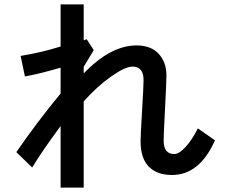

<svg xmlns="http://www.w3.org/2000/svg" viewBox="-20 -812 1040 877"><path d="M362.3 -506.8V-476.6Q485.4 -604.5 603.5 -604.5Q669.9 -604.5 705.1 -565.9Q740.2 -527.3 740.2 -467.8Q740.2 -439.5 733.9 -317.4Q727.5 -195.3 727.5 -168.9Q727.5 -108.4 776.4 -108.4Q797.9 -108.4 827.6 -140.6Q857.4 -172.9 883.8 -225.6L961.9 -170.9Q891.6 -12.7 765.6 -12.7Q697.3 -12.7 659.7 -50.8Q622.1 -88.9 622.1 -167Q622.1 -192.4 628.9 -305.7Q635.7 -418.9 635.7 -446.3Q635.7 -507.8 585 -507.8Q551.8 -507.8 487.3 -462.4Q422.9 -417 362.3 -348.6V44.9H256.8V-236.3Q173.8 -124 127 -46.9L54.7 -117.2Q149.4 -254.9 256.8 -384.8V-502.9Q156.2 -473.6 93.8 -462.9L74.2 -556.6Q170.9 -572.3 256.8 -599.6V-792H362.3V-627.9L376 -632.8L408.2 -583Z"/></svg>

Font: Gothic A1 SemiBold
Style: Regular
Weight: 600
Version: Version 2.50